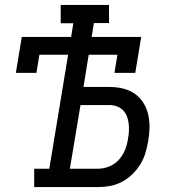

<svg xmlns="http://www.w3.org/2000/svg" viewBox="-20 -755 715 775"><path d="M118 0V-74H179L255 -534H139L127 -461H44L68 -606H267L276 -661H225V-735H420V-662H359L350 -606H550L526 -461H442L454 -534H338L317 -404H421Q449 -404 475 -398Q501 -392 522.5 -377.5Q544 -363 558 -341Q572 -319 578 -293.5Q584 -268 583.5 -240.5Q583 -213 578 -185Q574 -161 567 -137.5Q560 -114 546.5 -92Q533 -70 514 -51.5Q495 -33 472 -21Q449 -9 425 -4.5Q401 0 377 0ZM262 -74H377Q399 -74 422 -83.5Q445 -93 461 -111.5Q477 -130 485.5 -152Q494 -174 497 -197Q500 -213 500.5 -228.5Q501 -244 499 -259Q497 -274 491.5 -287.5Q486 -301 475.5 -311Q465 -321 451 -326Q437 -331 421 -331H305Z"/></svg>

Font: Iosevka Etoile
Style: Italic
Weight: 400
Italic angle: -9°
Designer: Belleve Invis
Foundry: Belleve Invis
Version: Version 22.1.2; ttfautohint (v1.8.4)